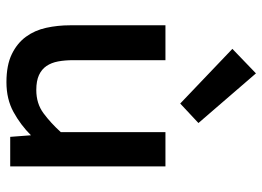

<svg xmlns="http://www.w3.org/2000/svg" viewBox="-132 -690 834 611"><g transform="rotate(90 285.5 -385.0)"><path d="M411 -66Q378 -33 337 -10.5Q296 12 242 12Q188 12 153 -5Q118 -22 97.5 -50Q77 -78 69 -114.5Q61 -151 61 -190V-494H172V-201Q172 -174 176 -152.5Q180 -131 190.5 -115.5Q201 -100 219.5 -91.5Q238 -83 267 -83Q310 -83 341 -106Q372 -129 401 -161V-494H510V0H416ZM214 -782 372 -599 310 -541 136 -707Z"/></g></svg>

Font: Codetta
Style: Bold
Weight: 700
Designer: Ulrich Proeller
Foundry: PROSA GmbH
Version: Version 2.00;September 29, 2018;FontCreator 11.5.0.2427 64-b